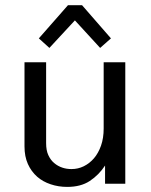

<svg xmlns="http://www.w3.org/2000/svg" viewBox="-20 -714 587 746"><path d="M244.1 -693.8H298.8L411.1 -564.9L369.1 -527.8L271 -634.8L171.9 -527.8L130.9 -564.9ZM466.8 0H388.2V-70.8Q364.3 -34.2 328.6 -10.7Q293.9 12.2 241.2 12.2Q207 12.2 176.8 2Q146 -8.3 124.5 -27.3Q101.6 -47.4 88.4 -76.7Q75.2 -106 75.2 -145V-472.2H159.2V-158.2Q159.2 -129.9 167.5 -111.8Q176.3 -92.3 190.4 -80.6Q204.6 -68.4 222.7 -62.5Q238.8 -57.1 257.8 -57.1Q283.2 -57.1 305.2 -67.9Q328.1 -79.1 345.2 -99.1Q362.3 -119.1 372.6 -148.4Q382.8 -177.7 382.8 -214.8V-472.2H466.8Z"/></svg>

Font: Post Grotesk Regular
Style: Regular
Weight: 500
Version: 0.900; ttfautohint (v0.96) -l 8 -r 50 -G 200 -x 14 -w "gGD" 